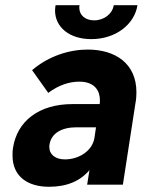

<svg xmlns="http://www.w3.org/2000/svg" viewBox="-20 -708 559 736"><path d="M330 -558C422 -558 495 -613 507 -688H416C411 -655 379 -630 341 -630C307 -630 284 -650 284 -678C284 -681 284 -685 285 -688H193C192 -681 191 -675 191 -668C191 -604 246 -558 330 -558ZM451 0 499 -311C502 -326 503 -341 503 -354C503 -465 422 -518 316 -518C247 -518 167 -494 103 -439L165 -352C205 -382 246 -395 284 -395C344 -395 363 -359 363 -324C363 -319 363 -314 362 -309H258C128 -309 46 -243 30 -142C28 -131 28 -121 28 -112C28 -30 88 8 168 8C236 8 288 -14 323 -56L314 0ZM342 -179C334 -130 283 -97 229 -97C193 -97 169 -115 169 -145C169 -148 169 -151 170 -155C177 -197 216 -220 273 -220H348Z"/></svg>

Font: Arthouse Owned
Style: Bold Italic
Weight: 700
Italic angle: -10°
Designer: Jeremy Tribby
Foundry: Tribby Type
Version: Version 1.000;PS 001.000;hotconv 1.0.88;makeotf.lib2.5.64775